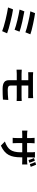

<svg xmlns="http://www.w3.org/2000/svg" viewBox="1813 -2626 874 4540"><g transform="rotate(90 2250.0 -356.0)"><path d="M716.8 30.3Q630.9 -5.9 445.3 -50.8Q281.2 -89.8 156.2 -109.4L202.1 -227.5Q322.3 -210 496.1 -166Q672.9 -124 767.6 -86.9ZM683.6 -263.7Q609.4 -293 457 -330.1Q318.4 -363.3 206.1 -381.8L249 -495.1Q348.6 -478.5 495.1 -445.3Q654.3 -408.2 728.5 -380.9ZM744.1 -519.5Q666 -549.8 504.9 -586.9Q347.7 -624 248 -636.7L291 -748Q385.7 -735.4 543 -702.1Q713.9 -666 791 -636.7Z M2085.9 19.5Q1966.8 19.5 1918 -22.5Q1876 -57.6 1876 -134.8V-315.4H1726.6Q1695.3 -315.4 1627 -310.5V-433.6Q1690.4 -428.7 1726.6 -428.7H1876V-587.9H1776.4Q1713.9 -587.9 1687.5 -585.9V-703.1Q1692.4 -703.1 1702.1 -702.1Q1749 -698.2 1776.4 -698.2H1997.1H2217.8Q2264.6 -698.2 2300.8 -703.1V-585.9Q2252 -587.9 2217.8 -587.9H2002V-428.7H2279.3Q2321.3 -428.7 2368.2 -432.6L2369.1 -312.5Q2343.8 -315.4 2282.2 -315.4H2002V-171.9Q2002 -133.8 2026.4 -117.7Q2050.8 -101.6 2106.4 -101.6Q2215.8 -101.6 2343.8 -115.2L2335 11.7Q2215.8 19.5 2085.9 19.5Z M3423.8 60.5 3326.2 -34.2Q3464.8 -84 3519.5 -159.2Q3581.1 -243.2 3581.1 -409.2V-445.3H3363.3V-317.4Q3363.3 -283.2 3366.2 -231.4Q3367.2 -222.7 3367.2 -218.8H3238.3Q3244.1 -255.9 3244.1 -317.4V-445.3H3166Q3106.4 -445.3 3067.4 -441.4V-568.4Q3114.3 -559.6 3166 -559.6H3244.1V-653.3Q3244.1 -685.5 3239.3 -732.4Q3238.3 -735.4 3238.3 -737.3H3369.1Q3369.1 -735.4 3368.2 -731.4Q3363.3 -685.5 3363.3 -652.3V-559.6H3471.7H3581.1V-658.2Q3581.1 -710 3575.2 -745.1H3707Q3700.2 -702.1 3700.2 -658.2V-559.6H3768.6Q3826.2 -559.6 3869.1 -566.4V-442.4Q3838.9 -445.3 3769.5 -445.3H3700.2V-414.1Q3700.2 -229.5 3645.5 -127Q3584 -11.7 3423.8 60.5ZM3764.6 -593.8Q3737.3 -680.7 3717.8 -722.7L3779.3 -743.2Q3792 -717.8 3806.6 -678.7Q3822.3 -638.7 3828.1 -614.3ZM3861.3 -625Q3860.4 -627.9 3857.4 -635.7Q3829.1 -718.8 3811.5 -752L3874 -773.4Q3886.7 -748 3901.4 -709Q3918.9 -664.1 3924.8 -645.5Z"/></g></svg>

Font: Bpmf GenSeki Gothic B
Style: B
Weight: 700
Foundry: But Ko
Version: Version 1.320